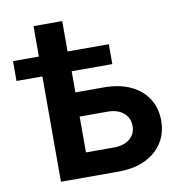

<svg xmlns="http://www.w3.org/2000/svg" viewBox="-77 -745 781 817"><g transform="rotate(-10 314.0 -336.0)"><path d="M9.3 -455.1V-541H423.3V-455.1ZM121.1 -541V-672.4H245.1V-541ZM209.5 -363.8H369.6Q438 -363.8 486.3 -340.8Q534.7 -317.9 560.5 -277.1Q586.4 -236.3 586.4 -182.1Q586.4 -128.9 560.5 -87.9Q534.7 -46.9 486.3 -23.4Q438 0 369.6 0H121.1V-541H247.6V-104.5H368.7Q411.1 -104.5 436.8 -125.2Q462.4 -146 462.4 -180.7Q462.4 -216.3 436.8 -237.8Q411.1 -259.3 368.7 -259.3H209.5Z"/></g></svg>

Font: Inter 17pt SemiBold
Style: Regular
Weight: 600
Version: Version 4.001;git-66647c0bb